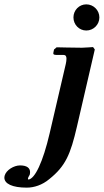

<svg xmlns="http://www.w3.org/2000/svg" viewBox="-117 -651 476 881"><path d="M220 -571C220 -538 246 -511 279 -511C312 -511 339 -538 339 -571C339 -604 312 -631 279 -631C246 -631 220 -604 220 -571ZM318 -424 310 -435C310 -435 269 -432 259 -432C224 -432 143 -434 143 -434L131 -424L128 -410C126 -402 130 -399 141 -399H174C184 -399 188 -393 188 -382C188 -375 187 -367 185 -358L111 -40C79.9 93.7 43 170 13 173C7 167 18 156 20 149C20 146 21 142 21 139C21 121 8 108 -25 108C-53 108 -89 129 -96 156C-96 159 -97 162 -97 164C-97 192 -61 210 6 210C39 210 77 198 109 171C184 111 206.6 56.9 236 -70Z"/></svg>

Font: Linux Libertine O
Style: Bold Italic
Weight: 700
Italic angle: -11.5°
Designer: Philipp H. Poll
Foundry: Philipp H. Poll
Version: Version 4.1.0